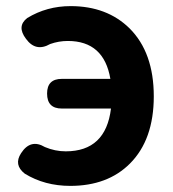

<svg xmlns="http://www.w3.org/2000/svg" viewBox="-20 -594 567 628"><path d="M210 14Q126 14 61 -26Q24 -55 49 -93Q80 -141 127 -113Q160 -99 195 -99Q326 -99 343 -239H238H182Q134 -239 134 -288Q134 -336 182 -336H341Q320 -460 202 -460Q172 -460 144 -450Q97 -423 65 -467Q34 -508 69 -535Q133 -574 211 -574Q330 -574 404 -501Q483 -422 483 -279Q483 -137 405 -59Q332 14 210 14Z"/></svg>

Font: GenSenRounded TW B
Style: Regular
Weight: 700
Version: Version 1.501;PS 1;hotconv 16.6.51;makeotf.lib2.5.65220